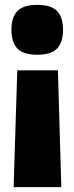

<svg xmlns="http://www.w3.org/2000/svg" viewBox="-20 -576 306 789"><path d="M218 -287 232 193H36L51 -287ZM239 -454Q239 -402 214.5 -376.5Q190 -351 133 -351Q76 -351 51.5 -376.5Q27 -402 27 -454Q27 -505 51.5 -530.5Q76 -556 133 -556Q190 -556 214.5 -530.5Q239 -505 239 -454Z"/></svg>

Font: Georama ExtraCondensed Thin ExtraBold
Style: Regular
Weight: 800
Version: Version 1.001